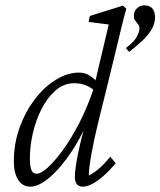

<svg xmlns="http://www.w3.org/2000/svg" viewBox="-20 -697 605 725"><path d="M94.7 7.8Q64.5 7.8 48.3 -18.6Q32.2 -44.9 32.2 -86.9Q32.2 -155.3 54.2 -215.8Q76.2 -276.4 112.3 -323.2Q148.4 -370.1 191.9 -396.5Q235.4 -422.9 278.3 -422.9Q301.8 -422.9 319.3 -411.1Q336.9 -399.4 354.5 -379.9L343.8 -346.7Q328.1 -365.2 306.2 -374Q284.2 -382.8 260.7 -382.8Q221.7 -382.8 190.4 -356Q159.2 -329.1 137.2 -286.1Q115.2 -243.2 104 -193.8Q92.8 -144.5 92.8 -98.6Q92.8 -71.3 98.1 -56.2Q103.5 -41 118.2 -41Q134.8 -41 160.6 -64.5Q186.5 -87.9 217.8 -130.9Q249 -173.8 278.8 -231.4Q308.6 -289.1 332 -357.4L336.9 -377.9L390.6 -604.5L314.5 -614.3L319.3 -636.7L444.3 -675.8L457 -664.1Q450.2 -640.6 439 -595.2Q427.7 -549.8 415 -496.1Q402.3 -442.4 389.6 -391.6L349.6 -229.5Q334 -166 324.7 -112.8Q315.4 -59.6 315.4 -34.2Q337.9 -45.9 357.4 -63.5Q377 -81.1 396.5 -105.5L417 -80.1Q392.6 -51.8 370.1 -32.2Q347.7 -12.7 328.1 -2.4Q308.6 7.8 293 7.8Q277.3 7.8 270 -2Q262.7 -11.7 262.7 -27.3Q262.7 -45.9 267.1 -75.7Q271.5 -105.5 282.7 -153.8Q293.9 -202.1 314.5 -276.4H325.2Q294.9 -192.4 252.9 -128.4Q210.9 -64.5 168.9 -28.3Q127 7.8 94.7 7.8ZM467.8 -501 455.1 -515.6Q486.3 -538.1 496.6 -558.6Q506.8 -579.1 506.8 -588.9Q506.8 -597.7 503.4 -602.5Q500 -607.4 496.1 -611.8Q492.2 -616.2 488.8 -621.6Q485.4 -627 485.4 -636.7Q485.4 -654.3 497.1 -665.5Q508.8 -676.8 524.4 -676.8Q545.9 -676.8 555.7 -664.6Q565.4 -652.3 565.4 -631.8Q565.4 -607.4 552.2 -585.4Q539.1 -563.5 517.1 -543Q495.1 -522.5 467.8 -501Z"/></svg>

Font: Crimson Pro ExtraLight
Style: Italic
Weight: 250
Italic angle: -12°
Designer: Jacques Le Bailly
Foundry: Baron von Fonthausen
Version: Version 1.003